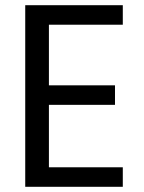

<svg xmlns="http://www.w3.org/2000/svg" viewBox="-20 -718 553 738"><path d="M168 -623V-390H422V-315H168V-75H452V0H77V-698H452V-623Z"/></svg>

Font: A Bank Premium Regular
Style: Regular
Weight: 400
Designer: Ninad Kale (Devanagari), Jonny Pinhorn (Latin), Htun Naung (Myanmar)
Foundry: Indian Type Foundry
Version: 4.004